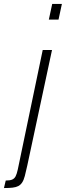

<svg xmlns="http://www.w3.org/2000/svg" viewBox="-111 -763 333 971"><path d="M136 -664 153 -743H202L185 -664ZM-91 188 -82 150Q-60 150 -49 145Q-38 140 -32 128.5Q-26 117 -21 94L105 -510H152L27 74Q20 106 14.5 127Q9 148 1 160Q-7 172 -18.5 178Q-30 184 -47.5 186Q-65 188 -91 188Z"/></svg>

Font: Saira UltraCondensed Light
Style: Italic
Weight: 300
Width: 1
Italic angle: -12°
Designer: Hector Gatti with collaboration of the Omnibus-Type team
Foundry: Omnibus-Type
Version: Version 1.101